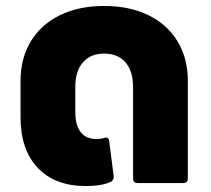

<svg xmlns="http://www.w3.org/2000/svg" viewBox="-20 -615 710 645"><path d="M49 -221V-343Q49 -419 83.5 -476Q118 -533 181.5 -564Q245 -595 330 -595Q415 -595 478.5 -564Q542 -533 576.5 -476Q611 -419 611 -343V-16Q611 0 595 0H443Q427 0 427 -16V-323Q427 -376 401.5 -405.5Q376 -435 330 -435Q284 -435 258.5 -405.5Q233 -376 233 -323V-239Q233 -194 251 -171Q269 -148 304 -148Q318 -148 331 -152L335 -153Q346 -153 347 -140L362 -22V-19Q362 -10 352 -4Q322 10 268 10Q165 10 107 -51Q49 -112 49 -221Z"/></svg>

Font: LINE Seed Sans TH App ExtraBold
Style: Regular
Weight: 800
Designer: Dalton Maag Ltd | Thai characters by Cadson Demak Co.,Ltd.
Foundry: Dalton Maag Ltd
Version: Version 1.003